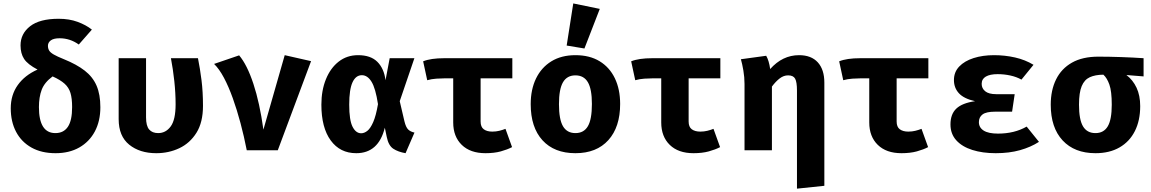

<svg xmlns="http://www.w3.org/2000/svg" viewBox="-20 -889 6809 1136"><path d="M327.2 -777.9Q389.7 -777.9 439.2 -759.7Q488.7 -741.5 523.6 -713.8L446.2 -625.6Q394.4 -662.6 332.8 -662.6Q297.4 -662.6 280.5 -650Q263.6 -637.4 263.6 -617.9Q263.6 -602.1 270.8 -590Q277.9 -577.9 298.5 -566.2Q319 -554.4 358.5 -538.5Q433.3 -508.2 481 -471.3Q528.7 -434.4 551.3 -382.3Q573.8 -330.3 573.8 -254.4Q573.8 -172.8 541.3 -111.5Q508.7 -50.3 449.2 -16.4Q389.7 17.4 308.7 17.4Q225.6 17.4 166.2 -15.9Q106.7 -49.2 75.1 -109.2Q43.6 -169.2 43.6 -248.2Q43.6 -327.2 84.9 -385.4Q126.2 -443.6 202.1 -477.4Q143.6 -508.2 122.6 -540.3Q101.5 -572.3 101.5 -620.5Q101.5 -689.2 157.9 -733.6Q214.4 -777.9 327.2 -777.9ZM291.3 -436.9Q243.1 -401.5 226.7 -357.9Q210.3 -314.4 210.3 -255.4Q210.3 -101.5 307.7 -101.5Q356.4 -101.5 381.5 -138.7Q406.7 -175.9 406.7 -255.4Q406.7 -306.7 396.9 -339Q387.2 -371.3 362.1 -393.8Q336.9 -416.4 291.3 -436.9Z M1151.3 -544.6Q1163.6 -483.6 1172.3 -414.4Q1181 -345.1 1181 -262.6Q1181 -165.6 1142.6 -103.8Q1104.1 -42.1 1041.3 -12.3Q978.5 17.4 904.6 17.4Q806.7 17.4 744.4 -33.1Q682.1 -83.6 682.1 -184.1V-544.6H844.1V-194.4Q844.1 -144.1 862.6 -122.8Q881 -101.5 915.9 -101.5Q961 -101.5 990 -141Q1019 -180.5 1019 -271.8Q1019 -339 1011.3 -409.7Q1003.6 -480.5 991.3 -544.6Z M1440 0Q1424.1 -81.5 1403.1 -160.3Q1382.1 -239 1357.4 -307.7Q1332.8 -376.4 1304.9 -429Q1276.9 -481.5 1246.7 -510.8L1394.9 -561.5Q1442.1 -505.6 1479.2 -393.3Q1516.4 -281 1538.5 -122.1L1664.6 -562.6L1820.5 -527.2L1623.6 0Z M2098.5 -562.6Q2173.3 -562.6 2212.8 -523.1Q2252.3 -483.6 2261 -414.4L2285.6 -544.6H2431.8L2345.1 -290.3L2372.8 -171.8Q2381.5 -135.4 2395.6 -122.3Q2409.7 -109.2 2432.3 -104.6L2379.5 17.4Q2335.4 9.7 2306.9 -9Q2278.5 -27.7 2268.2 -79L2256.9 -133.3Q2219.5 17.4 2087.7 17.4Q1991.8 17.4 1936.7 -58.2Q1881.5 -133.8 1881.5 -269.7Q1881.5 -354.4 1908.5 -420.5Q1935.4 -486.7 1984.1 -524.6Q2032.8 -562.6 2098.5 -562.6ZM2121 -444.1Q2085.1 -444.1 2065.6 -401.8Q2046.2 -359.5 2046.2 -269.7Q2046.2 -177.9 2065.9 -139.2Q2085.6 -100.5 2116.9 -100.5Q2135.4 -100.5 2153.6 -114.9Q2171.8 -129.2 2188.2 -166.7Q2204.6 -204.1 2216.4 -272.8Q2202.1 -366.7 2178.2 -405.4Q2154.4 -444.1 2121 -444.1Z M3011.3 -544.6V-425.6H2823.6V-170.3Q2823.6 -137.9 2842.3 -124.1Q2861 -110.3 2892.8 -110.3Q2914.4 -110.3 2934.1 -115.1Q2953.8 -120 2970.8 -126.7L3009.7 -18.5Q2982.1 -4.1 2943.1 6.7Q2904.1 17.4 2852.3 17.4Q2762.6 17.4 2712.1 -31.8Q2661.5 -81 2661.5 -164.6V-425.6H2613.3Q2590.8 -425.6 2561.5 -423.6Q2532.3 -421.5 2507.7 -414.4L2483.6 -526.2Q2528.2 -544.6 2608.7 -544.6Z M3384.6 -562.6Q3468.7 -562.6 3527.7 -526.7Q3586.7 -490.8 3617.9 -425.9Q3649.2 -361 3649.2 -273.8Q3649.2 -137.4 3579.5 -60Q3509.7 17.4 3384.6 17.4Q3259.5 17.4 3189.7 -59Q3120 -135.4 3120 -272.8Q3120 -359.5 3151.5 -424.6Q3183.1 -489.7 3242.3 -526.2Q3301.5 -562.6 3384.6 -562.6ZM3384.6 -443.1Q3334.9 -443.1 3311 -402.3Q3287.2 -361.5 3287.2 -272.8Q3287.2 -182.6 3311 -142.1Q3334.9 -101.5 3384.6 -101.5Q3434.4 -101.5 3458.2 -142.1Q3482.1 -182.6 3482.1 -273.8Q3482.1 -362.1 3458.2 -402.6Q3434.4 -443.1 3384.6 -443.1ZM3371.8 -868.7 3528.7 -836.4 3437.9 -602.1 3332.8 -619.5Z M4242.1 -544.6V-425.6H4054.4V-170.3Q4054.4 -137.9 4073.1 -124.1Q4091.8 -110.3 4123.6 -110.3Q4145.1 -110.3 4164.9 -115.1Q4184.6 -120 4201.5 -126.7L4240.5 -18.5Q4212.8 -4.1 4173.8 6.7Q4134.9 17.4 4083.1 17.4Q3993.3 17.4 3942.8 -31.8Q3892.3 -81 3892.3 -164.6V-425.6H3844.1Q3821.5 -425.6 3792.3 -423.6Q3763.1 -421.5 3738.5 -414.4L3714.4 -526.2Q3759 -544.6 3839.5 -544.6Z M4707.7 -562.6Q4780 -562.6 4818.7 -520Q4857.4 -477.4 4857.4 -400V210.3L4695.4 227.2V-353.3Q4695.4 -403.6 4684.6 -423.3Q4673.8 -443.1 4643.1 -443.1Q4616.9 -443.1 4593.6 -425.4Q4570.3 -407.7 4547.2 -376.9V0H4385.1V-391.8Q4385.1 -432.3 4378.2 -472.3Q4371.3 -512.3 4363.6 -538.5L4513.3 -559Q4529.7 -531.3 4536.9 -480.5Q4609.7 -562.6 4707.7 -562.6Z M5472.8 -544.6V-425.6H5285.1V-170.3Q5285.1 -137.9 5303.8 -124.1Q5322.6 -110.3 5354.4 -110.3Q5375.9 -110.3 5395.6 -115.1Q5415.4 -120 5432.3 -126.7L5471.3 -18.5Q5443.6 -4.1 5404.6 6.7Q5365.6 17.4 5313.8 17.4Q5224.1 17.4 5173.6 -31.8Q5123.1 -81 5123.1 -164.6V-425.6H5074.9Q5052.3 -425.6 5023.1 -423.6Q4993.8 -421.5 4969.2 -414.4L4945.1 -526.2Q4989.7 -544.6 5070.3 -544.6Z M5968.2 -228.2H5867.2Q5815.4 -228.2 5793.6 -212.1Q5771.8 -195.9 5771.8 -166.2Q5771.8 -134.4 5800 -116.4Q5828.2 -98.5 5884.6 -98.5Q5982.1 -98.5 6054.4 -140L6127.2 -49.7Q6079 -18.5 6015.1 -0.5Q5951.3 17.4 5871.3 17.4Q5793.3 17.4 5732.8 -1.8Q5672.3 -21 5637.9 -59Q5603.6 -96.9 5603.6 -152.8Q5603.6 -213.8 5638.5 -246.7Q5673.3 -279.5 5749.2 -290.3Q5683.1 -305.1 5653.6 -337.2Q5624.1 -369.2 5624.1 -415.4Q5624.1 -462.6 5655.4 -495.4Q5686.7 -528.2 5740.5 -545.4Q5794.4 -562.6 5861.5 -562.6Q5925.6 -562.6 5985.6 -549Q6045.6 -535.4 6094.9 -505.6L6023.6 -417.9Q5994.4 -434.4 5957.7 -442.3Q5921 -450.3 5882.6 -450.3Q5837.4 -450.3 5812.8 -435.9Q5788.2 -421.5 5788.2 -392.8Q5788.2 -366.2 5809.2 -349Q5830.3 -331.8 5874.4 -331.8H5983.6Z M6479 -553.8Q6540.5 -553.8 6613.6 -551.3Q6686.7 -548.7 6746.2 -544.6V-436.9L6644.6 -445.1Q6683.1 -415.9 6704.6 -370Q6726.2 -324.1 6726.2 -261Q6726.2 -175.9 6694.6 -113.3Q6663.1 -50.8 6603.8 -16.7Q6544.6 17.4 6461.5 17.4Q6337.4 17.4 6267.2 -58.2Q6196.9 -133.8 6196.9 -269.7Q6196.9 -355.4 6228.5 -419.2Q6260 -483.1 6322.6 -518.5Q6385.1 -553.8 6479 -553.8ZM6364.1 -269.7Q6364.1 -181 6387.9 -141.3Q6411.8 -101.5 6461.5 -101.5Q6510.3 -101.5 6534.1 -141.3Q6557.9 -181 6557.9 -269.7Q6557.9 -349.2 6543.8 -388.7Q6529.7 -428.2 6508.2 -447.2Q6460 -446.7 6427.9 -432.1Q6395.9 -417.4 6380 -379.2Q6364.1 -341 6364.1 -269.7Z"/></svg>

Font: FiraCode Nerd Font Mono
Style: Bold
Weight: 700
Monospace: yes
Designer: Carrois Corporate, Edenspiekermann AG, Nikita Prokopov
Foundry: Carrois Corporate, Edenspiekermann AG, Nikita Prokopov
Version: Version 6.002;Nerd Fonts 3.3.0